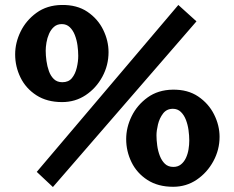

<svg xmlns="http://www.w3.org/2000/svg" viewBox="-20 -736 944 773"><path d="M193 17 128 -44 698 -716 771 -650ZM230 -325Q169 -325 126.5 -352.5Q84 -380 62.5 -424Q41 -468 41 -517Q41 -564 63 -609Q85 -654 127 -684.5Q169 -715 228 -716Q290 -717 332 -688.5Q374 -660 395.5 -616Q417 -572 417 -526Q417 -473 392 -427Q367 -381 325 -353Q283 -325 230 -325ZM231 -405Q256 -405 269.5 -421.5Q283 -438 289 -463Q295 -488 295 -511Q295 -531 292 -553Q289 -575 281.5 -594.5Q274 -614 261 -626.5Q248 -639 229 -639Q210 -639 197.5 -628Q185 -617 177.5 -600Q170 -583 167 -564.5Q164 -546 164 -532Q164 -513 167 -491Q170 -469 177 -449.5Q184 -430 197 -417.5Q210 -405 231 -405ZM677 16Q616 16 573.5 -11.5Q531 -39 509.5 -83Q488 -127 488 -176Q488 -223 510 -268Q532 -313 574 -343.5Q616 -374 675 -375Q736 -376 778 -347.5Q820 -319 842 -275Q864 -231 864 -185Q864 -133 839 -87Q814 -41 772 -12.5Q730 16 677 16ZM678 -64Q696 -64 708.5 -74Q721 -84 728.5 -100Q736 -116 739 -134.5Q742 -153 742 -170Q742 -190 739 -212Q736 -234 728.5 -253.5Q721 -273 708 -285.5Q695 -298 676 -298Q651 -298 636.5 -279Q622 -260 616 -235Q610 -210 610 -191Q610 -172 613 -150Q616 -128 623.5 -108.5Q631 -89 644 -76.5Q657 -64 678 -64Z"/></svg>

Font: Lora
Style: Weight 700
Weight: 700
Designer: Olga Karpushina, Alexei Vanyashin (Cyrillic)
Foundry: Cyreal
Version: Version 3.001